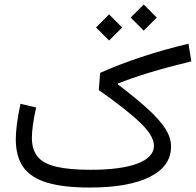

<svg xmlns="http://www.w3.org/2000/svg" viewBox="-20 -841 878 861"><path d="M71.8 -375.5 142.1 -358.9Q123 -273.4 123 -222.7Q123 -170.4 148.4 -138.9Q173.8 -107.4 231.7 -93.5Q289.6 -79.6 385.7 -79.6Q522.9 -79.6 596.7 -107.7Q670.4 -135.7 670.4 -188Q670.4 -231 610.1 -289.6Q549.8 -348.1 422.9 -437L429.2 -514.2Q512.7 -551.8 613.5 -585.2Q714.4 -618.7 825.2 -645L837.9 -565.9Q727.5 -539.1 647.7 -514.6Q567.9 -490.2 508.8 -466.3V-462.4Q593.3 -397.9 645.8 -349.6Q698.2 -301.3 722.7 -262Q747.1 -222.7 747.1 -184.1Q747.1 -95.7 652.1 -47.9Q557.1 0 382.3 0Q264.2 0 191.2 -22Q118.2 -43.9 84.5 -91.6Q50.8 -139.2 50.8 -216.3Q50.8 -276.9 71.8 -375.5ZM565.9 -762.2 624.5 -820.8 683.1 -762.2 624.5 -703.6ZM410.6 -717.8 469.2 -776.4 527.8 -717.8 469.2 -659.2Z"/></svg>

Font: Estedad-FD Regular
Style: FD-Regular
Weight: 400
Designer: Amin Abedi
Version: Version 7.3